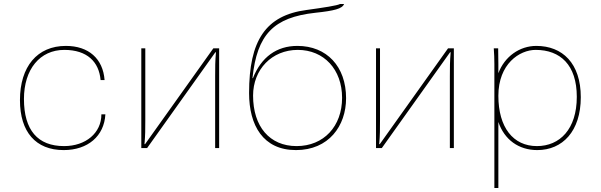

<svg xmlns="http://www.w3.org/2000/svg" viewBox="-20 -742 3010 962"><path d="M80 -240C80 -81 159 10 299 10C420 10 502 -60 508 -169H488C488 -76 410 -10 301 -10C169 -10 100 -90 100 -246C100 -395 180 -492 302 -492C417 -492 476 -432 484 -341H504C496 -448 424 -512 310 -512C167 -512 80 -409 80 -240Z M688 0H717L1059 -480H1062C1058 -433 1058 -407 1058 -360V0H1078V-500H1049L707 -20H704C708 -67 708 -93 708 -140V-500H688Z M1248 -263C1248 -394 1342 -492 1472 -492C1603 -492 1694 -394 1694 -252C1694 -109 1602 -10 1466 -10C1331 -10 1248 -108 1248 -263ZM1228 -276C1228 -114 1298 10 1463 10C1627 10 1714 -111 1714 -250C1714 -409 1617 -512 1470 -512C1366 -512 1289 -456 1247 -350L1245 -351C1268 -569 1350 -655 1560 -678C1654 -688 1695 -698 1704 -722H1684C1669 -714 1603 -704 1516 -692C1311 -665 1228 -539 1228 -276Z M1864 0H1893L2235 -480H2238C2234 -433 2234 -407 2234 -360V0H2254V-500H2225L1883 -20H1880C1884 -67 1884 -93 1884 -140V-500H1864Z M2477 -262C2477 -422 2583 -492 2664 -492C2787 -492 2870 -417 2870 -257C2870 -95 2785 -10 2670 -10C2551 -10 2477 -104 2477 -262ZM2477 -131C2507 -42 2579 10 2672 10C2798 10 2890 -84 2890 -255C2890 -425 2798 -512 2667 -512C2584 -512 2508 -459 2477 -375V-421C2477 -437 2476 -487 2476 -500H2454C2456 -474 2457 -447 2457 -421V200H2477Z"/></svg>

Font: Perun Thin
Style: Regular
Weight: 100
Foundry: Copyright (c) Stefan Peev, Context Ltd, 2016
Version: Version 1.089